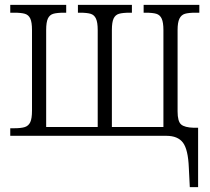

<svg xmlns="http://www.w3.org/2000/svg" viewBox="-20 -556 858 786"><path d="M753 130Q750 56 729 28Q708 0 661 0H22V-31H38Q67 -31 82 -36Q97 -41 104 -56Q111 -71 111 -103V-433Q111 -465 104 -480Q97 -495 82 -499.5Q67 -504 38 -504H22V-536H251V-504H243Q213 -504 198 -499.5Q183 -495 176 -480Q169 -465 169 -433V-36H380V-433Q380 -464 373 -479.5Q366 -495 351 -499.5Q336 -504 307 -504H299V-536H520V-504H512Q482 -504 467 -499.5Q452 -495 445 -480Q438 -465 438 -433V-36H649V-433Q649 -464 642 -479.5Q635 -495 620 -499.5Q605 -504 576 -504H568V-536H796V-504H781Q752 -504 737 -499.5Q722 -495 714.5 -479.5Q707 -464 707 -433V-100Q707 -59 721.5 -46.5Q736 -34 773 -33H791V210H757Z"/></svg>

Font: Noto Serif NarrowLight
Style: Regular
Weight: 300
Width: 4
Designer: Monotype Design Team
Foundry: Monotype Imaging Inc.
Version: Version 1.001